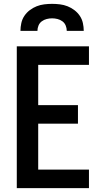

<svg xmlns="http://www.w3.org/2000/svg" viewBox="-20 -975 540 995"><path d="M67 0V-735H441V-639H178V-430H384V-334H178V-96H441V0ZM86 -815Q86 -835 90.5 -855.5Q95 -876 106.5 -893Q118 -910 134.5 -922.5Q151 -935 170 -942.5Q189 -950 209.5 -952.5Q230 -955 250 -955Q270 -955 290.5 -952.5Q311 -950 330 -942.5Q349 -935 365.5 -922.5Q382 -910 393.5 -893Q405 -876 409.5 -855.5Q414 -835 414 -815H326Q326 -829 320.5 -842.5Q315 -856 303.5 -864.5Q292 -873 278 -876.5Q264 -880 250 -880Q236 -880 222 -876.5Q208 -873 196.5 -864.5Q185 -856 179.5 -842.5Q174 -829 174 -815Z"/></svg>

Font: Iosevka Algr
Style: Bold
Weight: 700
Monospace: yes
Designer: Belleve Invis
Foundry: Belleve Invis
Version: Version 26.0.2; ttfautohint (v1.8.3)